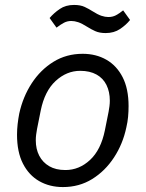

<svg xmlns="http://www.w3.org/2000/svg" viewBox="-20 -746 590 778"><path d="M235 12Q181 12 139 -12Q97 -36 73 -83Q49 -130 49 -200Q49 -222 51.5 -243.5Q54 -265 58 -286Q73 -354 108.5 -408.5Q144 -463 196.5 -495.5Q249 -528 315 -528Q369 -528 411 -504Q453 -480 477 -433Q501 -386 501 -316Q501 -294 499 -272.5Q497 -251 492 -230Q478 -163 442 -108Q406 -53 353.5 -20.5Q301 12 235 12ZM245 -57Q301 -57 345 -98Q389 -139 405 -218L420 -293Q422 -304 423.5 -315.5Q425 -327 425 -338Q425 -374 411.5 -401.5Q398 -429 371 -444Q344 -459 305 -459Q250 -459 205.5 -418Q161 -377 145 -298L130 -223Q128 -212 126.5 -200.5Q125 -189 125 -178Q125 -142 139 -115Q153 -88 179.5 -72.5Q206 -57 245 -57ZM408 -612Q383 -612 365.5 -620Q348 -628 334 -637Q312 -651 297 -656Q282 -661 269 -661Q253 -661 239.5 -654Q226 -647 209 -634L181 -673Q198 -693 222 -709.5Q246 -726 280 -726Q306 -726 323 -718Q340 -710 354 -701Q376 -687 391 -682Q406 -677 419 -677Q436 -677 449.5 -684Q463 -691 479 -704L507 -665Q491 -645 466.5 -628.5Q442 -612 408 -612Z"/></svg>

Font: IBM Plex Sans
Style: Italic
Weight: 400
Italic angle: -11.31°
Designer: Mike Abbink, Paul van der Laan, Pieter van Rosmalen
Foundry: Bold Monday
Version: Version 3.201